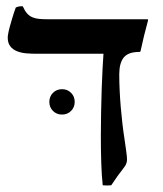

<svg xmlns="http://www.w3.org/2000/svg" viewBox="-20 -575 516 606"><path d="M419.9 -411.1Q384.8 -411.1 370.6 -393.6Q356.4 -376 356.4 -340.3Q356.4 -315.4 357.7 -289.3Q358.9 -263.2 361.1 -237.3Q363.3 -211.4 366.2 -186.3Q369.1 -161.1 372.6 -138.7Q375.5 -118.7 378.2 -99.4Q380.9 -80.1 380.9 -71.8Q380.9 -58.1 372.1 -47.4Q361.3 -33.7 350.8 -19Q340.3 -4.4 331.1 9.8Q317.4 11.2 304.2 9.8Q300.8 -21.5 299.6 -61.3Q298.3 -101.1 298.3 -145Q298.3 -183.1 299.1 -221.7Q299.8 -260.3 301 -294.9Q302.2 -329.6 303.7 -358.2Q305.2 -386.7 306.6 -405.3H96.7Q79.1 -405.3 62.5 -406.7Q45.9 -408.2 33 -413.6Q20 -418.9 12.2 -429.2Q4.4 -439.5 4.4 -456.5Q4.4 -460.9 6.1 -470.2Q7.8 -479.5 11.2 -491.9Q14.6 -504.4 19.3 -519.8Q23.9 -535.2 29.8 -551.3Q34.7 -553.7 40.5 -554.7Q46.4 -555.7 51.8 -555.2Q58.1 -541 65.2 -533Q72.3 -524.9 81.5 -520.8Q90.8 -516.6 103 -515.4Q115.2 -514.2 131.8 -514.2H444.8Q447.8 -514.2 447.3 -510.7Q439.9 -483.9 434.6 -461.9Q429.2 -439.9 423.8 -414.6Q423.3 -411.1 419.9 -411.1ZM135.7 -253.4Q135.7 -270.5 147.2 -282Q158.7 -293.5 175.8 -293.5Q192.9 -293.5 204.3 -282Q215.8 -270.5 215.8 -253.4Q215.8 -236.3 204.3 -224.9Q192.9 -213.4 175.8 -213.4Q158.7 -213.4 147.2 -224.9Q135.7 -236.3 135.7 -253.4Z"/></svg>

Font: Federov2
Style: Regular
Weight: 400
Designer: Olexa M. Volochay | Cyreal.org
Foundry: Olexa M. Volochay | Cyreal.org
Version: Version 1.000